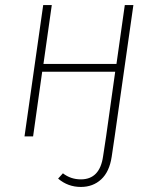

<svg xmlns="http://www.w3.org/2000/svg" viewBox="-20 -540 624 760"><path d="M474 -520H508L434 0L422 81Q413 140 380.5 170Q348 200 300 200Q249 200 210 167L229 146Q260 170 300 170Q375 170 388 79L400 0L436 -256H147L111 0H77L151 -520H185L152 -287H441Z"/></svg>

Font: Fira Sans UltraLight
Style: Italic
Weight: 200
Italic angle: -8°
Designer: Carrois Corporate & Edenspiekermann AG
Foundry: Carrois Corporate GbR & Edenspiekermann AG
Version: Version 4.203;PS 004.203;hotconv 1.0.88;makeotf.lib2.5.64775